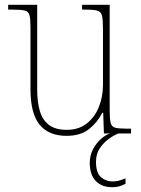

<svg xmlns="http://www.w3.org/2000/svg" viewBox="-20 -556 586 800"><path d="M257 10Q183 10 145 -36.5Q107 -83 107 -184V-442Q107 -477 103 -492.5Q99 -508 83 -512Q67 -516 32 -516H14V-536H135V-182Q135 -131 146 -93.5Q157 -56 184 -35.5Q211 -15 258 -15Q308 -15 341.5 -41.5Q375 -68 392 -110.5Q409 -153 409 -202V-436Q409 -474 405 -490.5Q401 -507 386 -511.5Q371 -516 334 -516H322V-536H437V-97Q437 -61 441 -44.5Q445 -28 459.5 -24Q474 -20 505 -20H526V0H413L410 -86H406Q387 -47 351.5 -18.5Q316 10 257 10ZM447 224Q404 224 379 198Q354 172 354 123Q354 92 367 67Q380 42 399.5 24Q419 6 439 0H474Q455 7 433.5 22.5Q412 38 396 61.5Q380 85 380 118Q380 164 400.5 182Q421 200 448 200Q463 200 474.5 197Q486 194 503 187V210Q494 214 485 217.5Q476 221 467 222.5Q458 224 447 224Z"/></svg>

Font: Noto Serif Khmer SemiCondensed Thin
Style: Regular
Weight: 250
Width: 4
Designer: Danh Hong and the Monotype Design Team
Foundry: Monotype Imaging Inc.
Version: Version 2.004